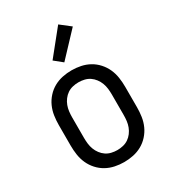

<svg xmlns="http://www.w3.org/2000/svg" viewBox="-187 -864 873 972"><g transform="rotate(-30 250.0 -377.5)"><path d="M250 8Q223 8 196.5 2.5Q170 -3 146.5 -16Q123 -29 104.5 -49.5Q86 -70 75 -94.5Q64 -119 60 -146Q56 -173 56 -200V-320Q56 -347 60 -374Q64 -401 75 -425.5Q86 -450 104.5 -470.5Q123 -491 146.5 -504Q170 -517 196.5 -522.5Q223 -528 250 -528Q277 -528 303.5 -522.5Q330 -517 353.5 -504Q377 -491 395.5 -470.5Q414 -450 425 -425.5Q436 -401 440 -374Q444 -347 444 -320V-200Q444 -173 440 -146Q436 -119 425 -94.5Q414 -70 395.5 -49.5Q377 -29 353.5 -16Q330 -3 303.5 2.5Q277 8 250 8ZM250 -62Q267 -62 284 -66Q301 -70 315 -79.5Q329 -89 339.5 -103Q350 -117 356 -133Q362 -149 364 -166Q366 -183 366 -200V-320Q366 -337 364 -354Q362 -371 356 -387Q350 -403 339.5 -417Q329 -431 315 -440.5Q301 -450 284 -454Q267 -458 250 -458Q233 -458 216 -454Q199 -450 185 -440.5Q171 -431 160.5 -417Q150 -403 144 -387Q138 -371 136 -354Q134 -337 134 -320V-200Q134 -183 136 -166Q138 -149 144 -133Q150 -117 160.5 -103Q171 -89 185 -79.5Q199 -70 216 -66Q233 -62 250 -62ZM239 -581 192 -619 308 -763 367 -717Z"/></g></svg>

Font: Iosevka Fixed
Style: Regular
Weight: 400
Monospace: yes
Designer: Belleve Invis
Foundry: Belleve Invis
Version: Version 33.2.4